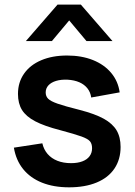

<svg xmlns="http://www.w3.org/2000/svg" viewBox="-20 -795 582 830"><path d="M91.9 -617.5 228.6 -775H329.6L466.2 -617.5H353.8L279.1 -706.7L204.4 -617.5ZM278.7 14.8Q212.3 14.8 161.8 -5.3Q111.3 -25.5 80.2 -63.8Q49.1 -102.2 40 -156.7L163 -175.5Q169.1 -148.7 185.8 -129.3Q202.6 -110 228.4 -99.8Q254.2 -89.7 287.2 -89.7Q315.7 -89.7 336.1 -97.5Q356.5 -105.2 367.2 -119.7Q378 -134.1 378 -154.2Q378 -173.4 368.9 -184.2Q359.8 -194.9 332.4 -204.9Q304.9 -214.9 240.5 -232.2Q171.6 -249.9 132.1 -270.7Q92.6 -291.4 75.1 -319.6Q57.7 -347.8 57.7 -389Q57.7 -439 84 -476.6Q110.2 -514.2 158.2 -534.6Q206.2 -555 270.2 -555Q332.5 -555 381.5 -535.5Q430.6 -515.9 460.7 -479.8Q490.8 -443.7 497.3 -395.7L374.3 -373.5Q371.2 -396.3 358 -413Q344.8 -429.8 323.1 -439.3Q301.3 -448.8 272.2 -450.5Q243.9 -451.8 222.5 -445.3Q201.1 -438.8 189.3 -426Q177.5 -413.1 177.5 -395.2Q177.5 -378.8 188.3 -368Q199.1 -357.3 229.1 -346.8Q259.2 -336.2 325 -319.7Q390.4 -302.8 428.6 -281.7Q466.8 -260.5 484.1 -231.3Q501.3 -202.2 501.3 -159.7Q501.3 -105.8 474.7 -66.3Q448.1 -26.8 397.8 -6Q347.6 14.8 278.7 14.8Z"/></svg>

Font: Manrope
Style: Regular
Weight: 400
Designer: Mikhail Sharanda
Foundry: Mikhail Sharanda
Version: Version 4.503